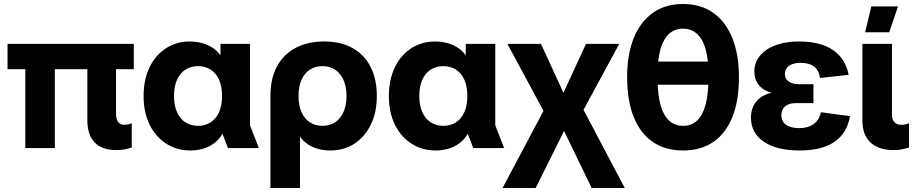

<svg xmlns="http://www.w3.org/2000/svg" viewBox="-20 -742 4595 962"><path d="M562.8 10Q492.3 10 455 -27.7Q417.7 -65.4 417.7 -138.3V-449H561.4V-170.8Q561.4 -143.5 572.3 -130.1Q583.3 -116.7 602.9 -116.7Q611.5 -116.7 620.4 -118.3Q629.3 -120 640.1 -124.5V-2.9Q619.9 3.6 602.4 6.8Q585 10 562.8 10ZM106.7 0V-449H254.7V0ZM17.8 -395.3V-522.2H650.3V-395.3Z M933.4 12Q867.6 12 814.3 -21.4Q760.9 -54.8 730.2 -116.1Q699.5 -177.4 699.5 -260.5Q699.5 -343.6 729.5 -405.1Q759.5 -466.7 812.1 -500.4Q864.7 -534.2 931.3 -534.2Q962 -534.2 990.5 -526.6Q1019.1 -519 1043.3 -503.9Q1067.5 -488.8 1084.6 -464.6V-522.2H1232.6V-114L1277 0H1122.2L1094.7 -71.9Q1077.5 -42.2 1052 -23.7Q1026.6 -5.3 996.4 3.4Q966.3 12 933.4 12ZM971.9 -111.5Q1007.8 -111.5 1034.9 -128.8Q1062.1 -146.1 1077.3 -179.4Q1092.5 -212.6 1092.5 -261.2Q1092.5 -309.8 1077.3 -343.1Q1062.1 -376.3 1034.9 -393.5Q1007.8 -410.6 971.9 -410.6Q937 -410.6 909.7 -393.5Q882.3 -376.3 867.1 -343.1Q851.9 -309.8 851.9 -261.2Q851.9 -212.6 867.1 -179.4Q882.3 -146.1 909.7 -128.8Q937 -111.5 971.9 -111.5Z M1335 200V-260.8Q1335 -348.8 1367.9 -409.4Q1400.8 -470 1461.2 -502.1Q1521.7 -534.2 1604.1 -534.2Q1688.9 -534.2 1748 -500.4Q1807.1 -466.7 1837.6 -405.4Q1868.1 -344.1 1868.1 -261.7Q1868.1 -178.5 1837.8 -117Q1807.4 -55.5 1755 -21.7Q1702.5 12 1634.5 12Q1604.9 12 1576.6 4.8Q1548.3 -2.4 1524.3 -18Q1500.4 -33.7 1483 -56.8V200ZM1595.9 -111.5Q1631.5 -111.5 1658.3 -128.8Q1685.1 -146.1 1700.5 -179.4Q1716 -212.6 1716 -260.9Q1716 -309.6 1700.5 -342.8Q1685.1 -376 1658.3 -393.3Q1631.5 -410.6 1595.9 -410.6Q1560.3 -410.6 1533.1 -393.3Q1505.9 -376 1490.9 -342.8Q1475.8 -309.6 1475.8 -260.9Q1475.8 -212.6 1490.9 -179.4Q1505.9 -146.1 1533.1 -128.8Q1560.3 -111.5 1595.9 -111.5Z M2162.4 12Q2096.6 12 2043.3 -21.4Q1989.9 -54.8 1959.2 -116.1Q1928.5 -177.4 1928.5 -260.5Q1928.5 -343.6 1958.5 -405.1Q1988.5 -466.7 2041.1 -500.4Q2093.7 -534.2 2160.3 -534.2Q2191 -534.2 2219.5 -526.6Q2248.1 -519 2272.3 -503.9Q2296.5 -488.8 2313.6 -464.6V-522.2H2461.6V-114L2506 0H2351.2L2323.7 -71.9Q2306.5 -42.2 2281 -23.7Q2255.6 -5.3 2225.4 3.4Q2195.3 12 2162.4 12ZM2200.9 -111.5Q2236.8 -111.5 2263.9 -128.8Q2291.1 -146.1 2306.3 -179.4Q2321.5 -212.6 2321.5 -261.2Q2321.5 -309.8 2306.3 -343.1Q2291.1 -376.3 2263.9 -393.5Q2236.8 -410.6 2200.9 -410.6Q2166 -410.6 2138.7 -393.5Q2111.3 -376.3 2096.1 -343.1Q2080.9 -309.8 2080.9 -261.2Q2080.9 -212.6 2096.1 -179.4Q2111.3 -146.1 2138.7 -128.8Q2166 -111.5 2200.9 -111.5Z M2498 200 2703.1 -186.5 2522.4 -522.2H2690.4L2803.1 -277.1L2916.1 -522.2H3082.6L2903.7 -191.7L3110.3 200H2944.5L2806.2 -85.5L2663.8 200Z M3402.3 12Q3313.6 12 3251.1 -30.6Q3188.6 -73.2 3155.4 -155Q3122.2 -236.9 3122.2 -355Q3122.2 -469.5 3155.4 -551.4Q3188.6 -633.2 3251.1 -677.6Q3313.6 -722 3402.3 -722Q3491.3 -722 3553.7 -677.6Q3616.1 -633.2 3649.3 -551.4Q3682.4 -469.5 3682.4 -355Q3682.4 -236.9 3649.3 -155Q3616.1 -73.2 3553.7 -30.6Q3491.3 12 3402.3 12ZM3402.3 -111.5Q3444.9 -111.5 3473.1 -138.2Q3501.4 -165 3515.7 -219.3Q3530 -273.5 3530 -355V-365.1Q3530 -481.8 3497.5 -540.1Q3464.9 -598.5 3402.3 -598.5Q3339.7 -598.5 3307.2 -540.1Q3274.6 -481.8 3274.6 -365.1V-355Q3274.6 -231.8 3306.8 -171.7Q3339 -111.5 3402.3 -111.5ZM3224.6 -317.4V-433.4H3580.3V-317.4Z M3985.4 12Q3872.3 12 3807.4 -31.6Q3742.6 -75.2 3742.6 -152.5Q3742.6 -200.3 3768.9 -233Q3795.2 -265.8 3846.5 -277.2Q3803.3 -288.7 3781.4 -316.8Q3759.5 -344.8 3759.5 -382.4Q3759.5 -427.8 3787.1 -462Q3814.8 -496.3 3865.5 -515.2Q3916.2 -534.2 3983 -534.2Q4091.1 -534.2 4153.9 -491.1Q4216.6 -447.9 4232 -367L4088.3 -351.3Q4083.2 -390.5 4058.4 -408.9Q4033.7 -427.2 3991.4 -427.2Q3954.3 -427.2 3933.5 -412.3Q3912.6 -397.4 3912.6 -371.7Q3912.6 -347.1 3931.8 -333.5Q3950.9 -320 3984.8 -320H4055.7V-225.2H3965.9Q3932 -225.2 3913.5 -209Q3895 -192.8 3895 -165.6Q3895 -133.6 3918.5 -116.8Q3941.9 -100 3984.4 -100Q4027.4 -100 4055.8 -119.6Q4084.1 -139.2 4093.1 -179.6L4238.8 -160.1Q4224.7 -75.7 4161.7 -31.8Q4098.7 12 3985.4 12Z M4456 10Q4383.1 10 4342 -27.7Q4301 -65.4 4301 -138.3V-522.2H4449V-170.8Q4449 -143.5 4461 -130.1Q4473 -116.7 4496.5 -116.7Q4504.7 -116.7 4514.1 -118.3Q4523.4 -120 4534.5 -124.5V-2.9Q4514 3.6 4496.3 6.8Q4478.5 10 4456 10ZM4314.6 -580.5 4345.8 -710H4479.5L4435.5 -580.5Z"/></svg>

Font: TikTok Sans Light
Style: Regular
Weight: 300
Version: Version 4.000